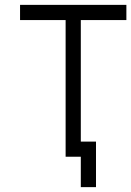

<svg xmlns="http://www.w3.org/2000/svg" viewBox="-20 -645 540 790"><path d="M500 -562.5V-625H62.5V-562.5H250V0H312.5Q312.5 0 312.5 125H375V-62.5H312.5Q312.5 -62.5 312.5 -562.5Z"/></svg>

Font: Unifont
Style: Regular
Weight: 500
Version: Version 15.1.04